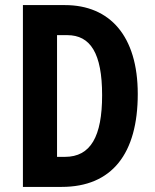

<svg xmlns="http://www.w3.org/2000/svg" viewBox="-20 -734 607 754"><path d="M521 -365C521 -593 411 -714 235 -714H70V0H222C420 0 521 -131 521 -365ZM381 -360C381 -198 336 -118 235 -118H204V-596H244C335 -596 381 -525 381 -360Z"/></svg>

Font: Noto Sans Malayalam ExtraCondensed
Style: Bold
Weight: 700
Width: 2
Designer: Jelle Bosma - Monotype Design Team
Foundry: Monotype Imaging Inc.
Version: Version 2.104